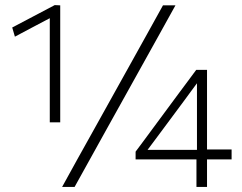

<svg xmlns="http://www.w3.org/2000/svg" viewBox="-20 -734 951 754"><path d="M175.5 -253.5V-662.5Q144 -646 110 -628Q76 -610 38.5 -590L28 -626Q70.5 -648.5 112.5 -670.5Q154 -692 195 -714L216.5 -713V-253.5ZM224 0Q254.5 -55 283.5 -108Q313 -160.5 351 -229L489 -477Q528.5 -548 558.5 -602Q588 -655.5 620 -713H669Q637 -655.5 607.5 -602Q577.5 -548 538 -477L400 -229Q362 -160.5 332.8 -107.8Q303.5 -55 273 0ZM751.5 0V-108H512.5V-138.5Q526 -157 545 -182Q563.5 -207 583 -233.5Q602.5 -260 618.5 -281.5L681 -366Q698 -389 716 -413Q733.5 -436.5 750.5 -459.5H793V-147H889.5V-108H793V0ZM619.5 -226Q603 -204 589 -185Q574.5 -165.5 559.5 -145.5H753.5V-407Q741.5 -391 729.8 -375Q718 -359 706 -342.5Z"/></svg>

Font: Heraclito ExtraLight
Style: Regular
Weight: 200
Designer: Kostas Bartsokas (font) & Cristiano Sobral (main changes)
Foundry: Kostas Bartsokas (font) & Cristiano Sobral (main changes)
Version: Version 1.00;July 8, 2020;FontCreator 13.0.0.2655 64-bit